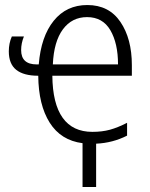

<svg xmlns="http://www.w3.org/2000/svg" viewBox="-20 -562 595 763"><path d="M132 -261Q74 -261 44.5 -284.5Q15 -308 15 -358Q15 -390 27 -417H75Q64 -390 64 -363Q64 -306 126 -306H134Q143 -417 193.5 -479.5Q244 -542 327 -542Q413 -542 458.5 -475Q504 -408 504 -303V-261H188Q189 -150 229 -94Q269 -38 347 -38Q386 -38 417 -46.5Q448 -55 485 -74V-23Q428 6 362 9V181H308V7Q222 -4 177.5 -74.5Q133 -145 132 -261ZM190 -306H449Q449 -390 418.5 -442Q388 -494 326 -494Q266 -494 230 -445.5Q194 -397 190 -306Z"/></svg>

Font: Noto Sans UI NarrowLight
Style: Regular
Weight: 300
Width: 4
Designer: Monotype Design Team
Foundry: Monotype Imaging Inc.
Version: Version 1.001